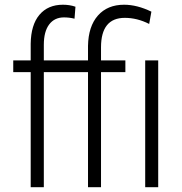

<svg xmlns="http://www.w3.org/2000/svg" viewBox="-20 -780 759 800"><path d="M639.2 0H585V-528.3H639.2ZM107.9 0V-479.5H35.2V-528.3H107.9V-597.7Q108.9 -676.3 144.3 -718.3Q179.7 -760.3 242.2 -760.3Q270.5 -760.3 294.4 -752L290.5 -702.1Q269 -707.5 246.6 -707.5Q207 -707.5 184.8 -678Q162.6 -648.4 162.6 -593.3V-528.3H346.7V-588.9Q348.1 -669.9 387.9 -715.1Q427.7 -760.3 497.1 -760.3Q551.3 -760.3 610.8 -731.4L601.6 -680.2Q551.8 -705.6 500 -705.6Q400.9 -705.6 400.9 -582.5V-528.3H502.4V-479.5H400.9V0H346.7V-479.5H162.6V0Z"/></svg>

Font: MAUL Condensed Light
Style: Light
Weight: 300
Designer: MAUL
Version: Version 2.137; 2017; ttfautohint (v1.8.3)